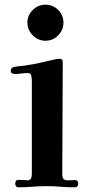

<svg xmlns="http://www.w3.org/2000/svg" viewBox="-20 -796 384 820"><path d="M314 -12Q314 4 298 4Q269 4 239 1.5Q209 -1 179 -1Q149 -1 118.5 1.5Q88 4 58 4Q51 4 48 -1.5Q45 -7 45 -12Q45 -28 60 -28Q70 -28 79 -27Q88 -26 97 -26Q109 -26 112.5 -34Q116 -42 116 -52V-449Q116 -459 114 -471.5Q112 -484 98 -484Q85 -484 71 -482Q57 -480 43 -480Q37 -480 31.5 -483Q26 -486 26 -493Q26 -506 39 -510Q50 -512 62.5 -513.5Q75 -515 86 -516Q121 -521 154.5 -528.5Q188 -536 222 -544Q225 -544 228 -544.5Q231 -545 233 -545Q248 -545 248 -533Q248 -413 247 -292.5Q246 -172 246 -52Q246 -34 254 -29.5Q262 -25 274.5 -26Q287 -27 300 -27Q314 -27 314 -12ZM251 -699Q251 -668 228.5 -645Q206 -622 174 -622Q143 -622 120 -645Q97 -668 97 -699Q97 -731 120 -753.5Q143 -776 174 -776Q206 -776 228.5 -753.5Q251 -731 251 -699Z"/></svg>

Font: Kaisei HarunoUmi
Style: Bold
Weight: 700
Designer: Font-Kai, 金井和夫
Foundry: KAZUO KANAI
Version: Version 5.003